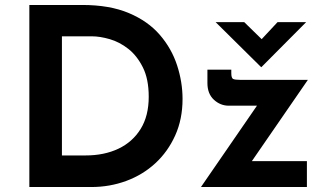

<svg xmlns="http://www.w3.org/2000/svg" viewBox="-20 -752 1312 772"><path d="M98 0V-732H311Q421 -732 498 -699.5Q575 -667 622.5 -612Q670 -557 692 -489.5Q714 -422 714 -354Q714 -273 684.5 -207.5Q655 -142 604.5 -95.5Q554 -49 487.5 -24.5Q421 0 347 0ZM229 -127H324Q399 -127 456 -154Q513 -181 545.5 -233.5Q578 -286 578 -363Q578 -434 554.5 -481Q531 -528 496 -555.5Q461 -583 421.5 -594.5Q382 -606 349 -606H229ZM900 -327Q866 -327 840 -351Q814 -375 814 -418V-472H910V-458Q910 -438 917.5 -434.5Q925 -431 944 -431H1218L974 -77L950 -104H1214V0H788L1038 -363L1058 -327ZM962 -663 1045 -582 1012 -573 1096 -663H1211L1031 -482H1030L847 -663Z"/></svg>

Font: Reem Kufi Fun SemiBold
Style: Regular
Weight: 600
Designer: Khaled Hosny
Version: Version 1.005